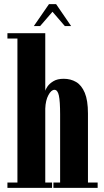

<svg xmlns="http://www.w3.org/2000/svg" viewBox="-20 -911 504 931"><path d="M16 0V-26H64.5V-724H16V-750H199.5V-471Q201 -477.5 210.2 -491.5Q219.5 -505.5 238.8 -517.2Q258 -529 289 -529Q322.5 -529 349 -513.5Q375.5 -498 391 -461.2Q406.5 -424.5 406.5 -361V-26H453.5V0H239V-26H271.5V-356Q271.5 -420 265.5 -447.8Q259.5 -475.5 244 -475.5Q228.5 -475.5 214.8 -450Q201 -424.5 199.5 -384.5V-26H232.5V0ZM144 -784.5 217.5 -891H252L325 -784.5H294.5L234.5 -854L174.5 -784.5Z"/></svg>

Font: Imbue 50pt ExtraBold
Style: Regular
Weight: 800
Designer: Tyler Finck
Foundry: Etcetera Type Company
Version: Version 1.102; ttfautohint (v1.8.3)